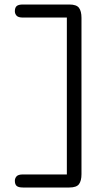

<svg xmlns="http://www.w3.org/2000/svg" viewBox="-20 -733 497 853"><path d="M342 41Q342 70 331 85Q320 100 288 100H82Q62 100 54 93Q46 86 46 70Q46 59 53.5 50.5Q61 42 82 42H277V-655H82Q61 -655 53.5 -663.5Q46 -672 46 -683Q46 -699 54 -706Q62 -713 82 -713H288Q320 -713 331 -698Q342 -683 342 -654Z"/></svg>

Font: Cafe24 Ssurround air
Style: Light
Weight: 300
Designer: Cafe24 thkim, hmlim, mnelim, sdjeong, hskwak & 4IRTF
Foundry: Cafe24
Version: Version 1.001